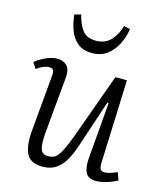

<svg xmlns="http://www.w3.org/2000/svg" viewBox="-115 -848 813 948"><g transform="rotate(15 291.5 -373.5)"><path d="M14 -473Q28 -485 46.5 -495.5Q65 -506 85.5 -513Q106 -520 124 -520Q158 -520 175.5 -500.5Q193 -481 189 -440L162 -145Q158 -88 167 -65.5Q176 -43 205 -43Q226 -43 240.5 -53Q255 -63 269.5 -90.5Q284 -118 304 -171L425 -506H484L468 -79Q467 -58 472.5 -48Q478 -38 495 -38Q506 -38 522.5 -43Q539 -48 558 -56L572 -17Q562 -12 548.5 -6Q535 0 520 4.5Q505 9 491 11.5Q477 14 465 14Q424 14 411 -12.5Q398 -39 402 -88L426 -373L419 -374L342 -142Q325 -89 304.5 -54.5Q284 -20 257 -3Q230 14 191 14Q129 14 108.5 -27Q88 -68 96 -150L121 -429Q123 -451 118.5 -460Q114 -469 96 -469Q83 -469 67 -462.5Q51 -456 34 -443ZM282 -591Q236 -591 208.5 -613.5Q181 -636 167 -672.5Q153 -709 149 -753L182 -761Q195 -709 217 -682Q239 -655 285 -655Q332 -655 360.5 -685.5Q389 -716 401 -761L433 -754Q428 -716 410 -678.5Q392 -641 360.5 -616Q329 -591 282 -591Z"/></g></svg>

Font: Literata 18pt Light
Style: Italic
Weight: 300
Italic angle: -2°
Designer: Latin by Veronika Burian and Jose Scaglione. Greek by Irene Vlachou. Cyrillic by Vera Evstafieva
Foundry: TypeTogether
Version: Version 3.103;gftools[0.9.29]